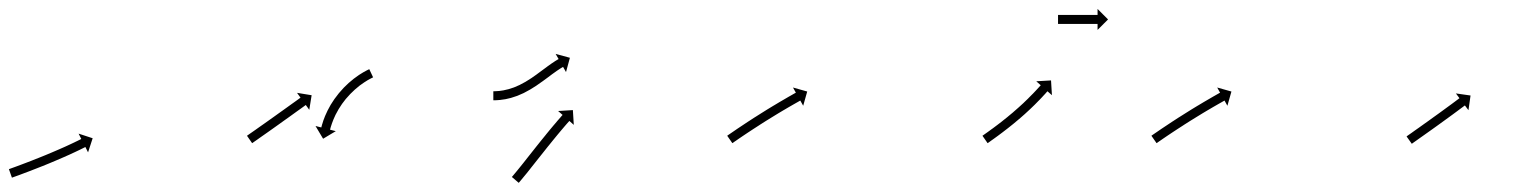

<svg xmlns="http://www.w3.org/2000/svg" viewBox="-28 -398 3389 425"><path d="M-6.5 -24.2C-7.1 -24 -7.7 -23.8 -8.3 -23.6L-1.6 -4.7C-1 -4.9 -0.4 -5.2 0.2 -5.4L0.2 -5.4L0.2 -5.4C2 -6 3.7 -6.6 5.5 -7.3L5.5 -7.3L5.5 -7.3C8.2 -8.3 10.9 -9.2 13.6 -10.2L13.6 -10.2L13.6 -10.2C17.2 -11.5 20.7 -12.9 24.2 -14.2L24.2 -14.2L24.2 -14.2C28.4 -15.7 32.6 -17.3 36.7 -18.9L36.7 -18.9L36.7 -18.9C41.4 -20.7 46 -22.5 50.6 -24.3L50.6 -24.3L50.6 -24.3C55.6 -26.2 60.5 -28.2 65.4 -30.1L65.5 -30.1L65.5 -30.1C70.6 -32.2 75.6 -34.2 80.7 -36.3L80.7 -36.3L80.7 -36.3C85.8 -38.4 90.8 -40.5 95.9 -42.7L95.9 -42.7L95.9 -42.7C100.8 -44.7 105.7 -46.8 110.5 -49L110.5 -49L110.6 -49C115.1 -51 119.6 -53 124.1 -55L124.1 -55L124.2 -55C128.2 -56.8 132.2 -58.7 136.2 -60.6L136.3 -60.6L136.3 -60.6C139.7 -62.2 143.1 -63.8 146.4 -65.4L146.4 -65.4L146.5 -65.4C149 -66.7 151.6 -67.9 154.2 -69.2L154.2 -69.2L154.2 -69.2C155.9 -70 157.6 -70.9 159.2 -71.7L159.2 -71.7L159.2 -71.7C159.8 -72 160.4 -72.3 161 -72.6L166.9 -60.8L177.1 -92L146 -102.2L151.9 -90.4C151.3 -90.1 150.8 -89.8 150.2 -89.5L150.2 -89.5L150.2 -89.5C148.6 -88.7 147 -87.9 145.3 -87.1L145.4 -87.1L145.4 -87.1C142.8 -85.9 140.3 -84.6 137.7 -83.4L137.8 -83.4L137.8 -83.4C134.5 -81.8 131.1 -80.2 127.8 -78.7L127.8 -78.7L127.8 -78.7C123.9 -76.9 119.9 -75 115.9 -73.2L115.9 -73.2L115.9 -73.2C111.5 -71.2 107 -69.2 102.5 -67.3L102.5 -67.3L102.5 -67.3C97.7 -65.2 92.9 -63.1 88.1 -61.1L88.1 -61.1L88.1 -61.1C83.1 -59 78.1 -56.9 73.1 -54.8L73.1 -54.8L73.1 -54.8C68.1 -52.8 63.1 -50.7 58 -48.7L58 -48.7L58 -48.7C53.1 -46.8 48.2 -44.8 43.3 -42.9L43.4 -42.9L43.4 -42.9C38.8 -41.1 34.2 -39.3 29.6 -37.6L29.6 -37.6L29.6 -37.6C25.5 -36 21.3 -34.4 17.2 -32.9L17.2 -32.9L17.2 -32.9C13.7 -31.6 10.2 -30.3 6.7 -29L6.7 -29L6.7 -29C4.1 -28 1.4 -27 -1.3 -26.1L-1.3 -26.1L-1.3 -26.1C-3.1 -25.5 -4.8 -24.8 -6.5 -24.2L-6.5 -24.2Z M520 -98.4C519.6 -98.1 519.1 -97.8 518.7 -97.5L530.1 -81.1C530.6 -81.4 531 -81.7 531.5 -82C532.7 -82.9 534 -83.8 535.3 -84.7C537.2 -86.1 539.2 -87.4 541.2 -88.8C543.7 -90.6 546.2 -92.4 548.8 -94.2C551.8 -96.3 554.8 -98.4 557.8 -100.5C561.2 -102.9 564.5 -105.2 567.9 -107.6C571.4 -110.1 575 -112.7 578.6 -115.2C582.3 -117.8 586 -120.5 589.7 -123.1C593.4 -125.7 597 -128.4 600.7 -131C604.3 -133.5 607.9 -136.1 611.4 -138.6C614.8 -141 618.1 -143.4 621.4 -145.8C624.4 -148 627.4 -150.1 630.4 -152.3C632.9 -154.1 635.4 -155.9 638 -157.7C639.9 -159.1 641.8 -160.5 643.8 -161.9C645 -162.8 646.3 -163.7 647.5 -164.6C648 -164.9 648.4 -165.3 648.9 -165.6L656.6 -154.9L661.8 -187.2L629.5 -192.5L637.2 -181.8C636.7 -181.5 636.3 -181.2 635.9 -180.9C634.6 -180 633.4 -179.1 632.1 -178.1C630.2 -176.7 628.2 -175.3 626.3 -173.9C623.7 -172.1 621.2 -170.3 618.7 -168.5C615.7 -166.4 612.7 -164.2 609.8 -162.1C606.4 -159.7 603.1 -157.3 599.8 -154.9C596.2 -152.4 592.7 -149.8 589.1 -147.3C585.4 -144.6 581.7 -142 578.1 -139.4C574.4 -136.8 570.7 -134.1 567 -131.5C563.5 -129 559.9 -126.5 556.3 -123.9C553 -121.6 549.6 -119.2 546.3 -116.9C543.3 -114.7 540.3 -112.6 537.3 -110.5C534.8 -108.7 532.2 -107 529.7 -105.2C527.7 -103.8 525.8 -102.4 523.8 -101.1C522.6 -100.2 521.3 -99.3 520 -98.4ZM796.3 -226.1C796.9 -226.3 797.4 -226.6 797.9 -226.8L789.4 -244.9C788.9 -244.7 788.3 -244.4 787.8 -244.1C787.8 -244.1 787.8 -244.1 787.7 -244.1C787.7 -244.1 787.7 -244.1 787.7 -244.1C786.1 -243.3 784.5 -242.5 782.9 -241.7C782.9 -241.7 782.9 -241.7 782.9 -241.7C782.8 -241.7 782.8 -241.6 782.8 -241.6C780.4 -240.3 777.9 -239 775.5 -237.6C775.5 -237.6 775.5 -237.6 775.5 -237.6C775.4 -237.5 775.4 -237.5 775.4 -237.5C772.3 -235.7 769.2 -233.7 766.2 -231.8C766.2 -231.8 766.2 -231.7 766.1 -231.7C766.1 -231.7 766 -231.6 766 -231.6C762.5 -229.2 759 -226.7 755.6 -224.1C755.6 -224.1 755.6 -224.1 755.5 -224.1C755.5 -224 755.4 -224 755.4 -224C751.7 -221 748 -218 744.4 -214.8C744.4 -214.8 744.3 -214.8 744.3 -214.7C744.2 -214.7 744.2 -214.7 744.2 -214.7C740.4 -211.2 736.7 -207.7 733.1 -204C733.1 -204 733.1 -204 733 -203.9C733 -203.9 732.9 -203.8 732.9 -203.8C729.3 -200 725.8 -196.1 722.4 -192C722.4 -192 722.3 -192 722.3 -191.9C722.2 -191.9 722.2 -191.8 722.2 -191.8C718.9 -187.7 715.7 -183.5 712.6 -179.2C712.6 -179.2 712.5 -179.2 712.5 -179.1C712.4 -179.1 712.4 -179 712.4 -179C709.5 -174.8 706.7 -170.5 704.1 -166.2C704.1 -166.2 704 -166.1 704 -166C704 -166 703.9 -165.9 703.9 -165.9C701.5 -161.8 699.3 -157.6 697.1 -153.3C697.1 -153.3 697.1 -153.3 697 -153.2C697 -153.2 697 -153.1 697 -153.1C695.1 -149.3 693.3 -145.4 691.7 -141.5C691.7 -141.5 691.6 -141.4 691.6 -141.4C691.6 -141.3 691.6 -141.3 691.6 -141.3C690.2 -137.9 689 -134.5 687.7 -131.1C687.7 -131.1 687.7 -131.1 687.7 -131.1C687.7 -131 687.7 -131 687.7 -131C686.8 -128.3 686 -125.7 685.2 -123C685.2 -123 685.1 -123 685.1 -123C685.1 -122.9 685.1 -122.9 685.1 -122.9C684.6 -121.2 684.1 -119.5 683.7 -117.7C683.7 -117.7 683.7 -117.7 683.7 -117.7C683.7 -117.7 683.7 -117.7 683.7 -117.7C683.5 -117.1 683.3 -116.5 683.2 -115.9L670.4 -119.1L687.2 -90.9L715.3 -107.7L702.6 -110.9C702.7 -111.5 702.9 -112.1 703 -112.7C703 -112.7 703 -112.6 703 -112.6C703 -112.6 703 -112.6 703 -112.6C703.4 -114.2 703.9 -115.8 704.3 -117.4C704.3 -117.4 704.3 -117.3 704.3 -117.3C704.3 -117.3 704.3 -117.3 704.3 -117.3C705 -119.7 705.8 -122.2 706.7 -124.6C706.7 -124.6 706.6 -124.6 706.6 -124.5C706.6 -124.5 706.6 -124.4 706.6 -124.4C707.7 -127.6 708.9 -130.7 710.2 -133.8C710.2 -133.8 710.1 -133.8 710.1 -133.7C710.1 -133.7 710.1 -133.6 710.1 -133.6C711.6 -137.3 713.3 -140.9 715 -144.5C715 -144.5 715 -144.4 714.9 -144.3C714.9 -144.3 714.9 -144.2 714.9 -144.2C716.9 -148.2 719 -152.1 721.3 -155.9C721.3 -155.9 721.2 -155.9 721.2 -155.8C721.2 -155.8 721.1 -155.7 721.1 -155.7C723.6 -159.8 726.2 -163.8 728.9 -167.7C728.9 -167.7 728.9 -167.7 728.8 -167.6C728.8 -167.6 728.7 -167.5 728.7 -167.5C731.6 -171.5 734.6 -175.4 737.7 -179.3C737.7 -179.3 737.7 -179.2 737.7 -179.2C737.6 -179.1 737.6 -179.1 737.6 -179.1C740.8 -182.8 744.1 -186.5 747.5 -190.1C747.5 -190.1 747.4 -190.1 747.4 -190C747.4 -190 747.3 -189.9 747.3 -189.9C750.7 -193.3 754.1 -196.7 757.7 -199.9C757.7 -199.9 757.6 -199.8 757.6 -199.8C757.5 -199.8 757.5 -199.7 757.5 -199.7C760.9 -202.7 764.3 -205.5 767.8 -208.3C767.8 -208.3 767.8 -208.3 767.7 -208.2C767.7 -208.2 767.6 -208.2 767.6 -208.2C770.8 -210.6 774.1 -212.9 777.4 -215.1C777.4 -215.1 777.3 -215.1 777.3 -215.1C777.2 -215.1 777.2 -215 777.2 -215C780 -216.9 782.8 -218.6 785.7 -220.4C785.7 -220.4 785.6 -220.3 785.6 -220.3C785.5 -220.3 785.5 -220.3 785.5 -220.3C787.7 -221.5 789.9 -222.8 792.2 -224C792.2 -224 792.2 -224 792.1 -223.9C792.1 -223.9 792.1 -223.9 792.1 -223.9C793.5 -224.7 795 -225.4 796.4 -226.1C796.4 -226.1 796.4 -226.1 796.4 -226.1C796.4 -226.1 796.3 -226.1 796.3 -226.1Z M1065.7 -196C1065.1 -196 1064.5 -196 1064 -196L1064 -176C1064.7 -176 1065.3 -176 1065.9 -176C1065.9 -176 1065.9 -176 1065.9 -176C1065.9 -176 1066 -176 1066 -176C1067.7 -176 1069.5 -176.1 1071.3 -176.2C1071.3 -176.2 1071.3 -176.2 1071.4 -176.2C1071.4 -176.2 1071.4 -176.2 1071.4 -176.2C1074.2 -176.3 1076.9 -176.6 1079.7 -176.8C1079.7 -176.8 1079.7 -176.8 1079.8 -176.8C1079.8 -176.8 1079.9 -176.9 1079.9 -176.9C1083.4 -177.3 1086.9 -177.8 1090.5 -178.4C1090.5 -178.4 1090.5 -178.4 1090.6 -178.4C1090.7 -178.4 1090.7 -178.4 1090.7 -178.4C1094.9 -179.3 1099 -180.2 1103.1 -181.3C1103.1 -181.3 1103.1 -181.3 1103.2 -181.3C1103.3 -181.4 1103.4 -181.4 1103.4 -181.4C1107.9 -182.7 1112.4 -184.2 1116.8 -185.8C1116.8 -185.8 1116.9 -185.9 1117 -185.9C1117 -185.9 1117.1 -185.9 1117.1 -185.9C1121.8 -187.8 1126.5 -189.9 1131.1 -192C1131.1 -192 1131.1 -192 1131.2 -192.1C1131.3 -192.1 1131.3 -192.1 1131.3 -192.1C1136.1 -194.5 1140.7 -197 1145.3 -199.7C1145.3 -199.7 1145.4 -199.7 1145.4 -199.7C1145.5 -199.7 1145.5 -199.8 1145.5 -199.8C1150.1 -202.5 1154.6 -205.4 1159.1 -208.3C1159.1 -208.3 1159.1 -208.3 1159.1 -208.3C1159.2 -208.4 1159.2 -208.4 1159.2 -208.4C1163.5 -211.3 1167.8 -214.3 1172 -217.4C1172 -217.4 1172.1 -217.4 1172.1 -217.4C1172.1 -217.4 1172.1 -217.4 1172.1 -217.4C1176.1 -220.3 1180.1 -223.3 1184.1 -226.2C1187.7 -228.9 1191.3 -231.6 1194.9 -234.3C1194.9 -234.3 1194.9 -234.2 1194.8 -234.2C1194.8 -234.2 1194.8 -234.2 1194.8 -234.2C1197.9 -236.5 1201.1 -238.7 1204.2 -240.9C1204.2 -240.9 1204.2 -240.9 1204.2 -240.9C1204.1 -240.9 1204.1 -240.9 1204.1 -240.9C1206.6 -242.6 1209.1 -244.2 1211.7 -245.9C1211.7 -245.9 1211.6 -245.9 1211.6 -245.8C1211.6 -245.8 1211.5 -245.8 1211.5 -245.8C1213.2 -246.9 1214.9 -247.9 1216.6 -248.9C1216.6 -248.9 1216.6 -248.9 1216.5 -248.9C1216.5 -248.9 1216.5 -248.8 1216.5 -248.8C1217.1 -249.2 1217.8 -249.6 1218.4 -249.9L1224.9 -238.5L1233.5 -270.1L1201.9 -278.7L1208.5 -267.3C1207.8 -266.9 1207.1 -266.5 1206.5 -266.2C1206.5 -266.2 1206.5 -266.1 1206.4 -266.1C1206.4 -266.1 1206.4 -266.1 1206.4 -266.1C1204.6 -265 1202.8 -263.9 1200.9 -262.8C1200.9 -262.8 1200.9 -262.7 1200.9 -262.7C1200.9 -262.7 1200.8 -262.7 1200.8 -262.7C1198.1 -261 1195.5 -259.2 1192.8 -257.4C1192.8 -257.4 1192.8 -257.4 1192.8 -257.4C1192.8 -257.3 1192.7 -257.3 1192.7 -257.3C1189.5 -255 1186.3 -252.7 1183 -250.4C1183 -250.4 1183 -250.4 1183 -250.4C1183 -250.4 1183 -250.3 1183 -250.3C1179.4 -247.7 1175.7 -245 1172.1 -242.3C1168.2 -239.3 1164.3 -236.4 1160.3 -233.6C1160.3 -233.6 1160.3 -233.6 1160.4 -233.6C1160.4 -233.6 1160.4 -233.6 1160.4 -233.6C1156.3 -230.7 1152.1 -227.8 1148 -224.9C1148 -224.9 1148 -224.9 1148 -225C1148.1 -225 1148.1 -225 1148.1 -225C1143.8 -222.2 1139.5 -219.5 1135.2 -216.9C1135.2 -216.9 1135.2 -216.9 1135.3 -217C1135.3 -217 1135.4 -217 1135.4 -217C1131.1 -214.6 1126.7 -212.2 1122.3 -210C1122.3 -210 1122.4 -210 1122.5 -210.1C1122.5 -210.1 1122.6 -210.1 1122.6 -210.1C1118.3 -208.1 1114 -206.2 1109.7 -204.5C1109.7 -204.5 1109.8 -204.5 1109.8 -204.6C1109.9 -204.6 1110 -204.6 1110 -204.6C1105.9 -203.1 1101.8 -201.8 1097.7 -200.6C1097.7 -200.6 1097.8 -200.6 1097.9 -200.6C1097.9 -200.6 1098 -200.7 1098 -200.7C1094.3 -199.7 1090.6 -198.8 1086.8 -198.1C1086.8 -198.1 1086.9 -198.1 1087 -198.1C1087 -198.1 1087.1 -198.1 1087.1 -198.1C1083.9 -197.6 1080.7 -197.1 1077.5 -196.7C1077.5 -196.7 1077.6 -196.7 1077.6 -196.7C1077.7 -196.7 1077.7 -196.7 1077.7 -196.7C1075.3 -196.5 1072.8 -196.3 1070.3 -196.2C1070.3 -196.2 1070.3 -196.2 1070.4 -196.2C1070.4 -196.2 1070.4 -196.2 1070.4 -196.2C1068.8 -196.1 1067.2 -196 1065.6 -196C1065.6 -196 1065.6 -196 1065.7 -196C1065.7 -196 1065.7 -196 1065.7 -196ZM1106.3 -7.7C1105.8 -7.2 1105.4 -6.8 1105 -6.3L1120.2 6.7C1120.6 6.2 1121.1 5.7 1121.5 5.3L1121.5 5.2L1121.5 5.2C1122.7 3.8 1123.9 2.4 1125.1 1L1125.1 1L1125.1 1C1126.9 -1.2 1128.8 -3.5 1130.6 -5.7L1130.6 -5.7L1130.6 -5.7C1133 -8.6 1135.4 -11.5 1137.8 -14.4L1137.8 -14.4L1137.8 -14.4C1140.6 -17.9 1143.3 -21.4 1146.1 -24.8L1146.1 -24.9L1146.1 -24.9C1149.2 -28.8 1152.3 -32.7 1155.4 -36.6C1158.7 -40.7 1162 -44.9 1165.3 -49.1C1168.7 -53.4 1172.2 -57.7 1175.6 -62L1175.6 -62L1175.6 -62C1179 -66.3 1182.5 -70.7 1185.9 -75L1185.9 -75L1185.9 -74.9C1189.3 -79.1 1192.6 -83.3 1196 -87.4L1196 -87.4L1196 -87.4C1199.1 -91.3 1202.3 -95.2 1205.5 -99L1205.5 -99L1205.5 -99C1208.4 -102.4 1211.2 -105.9 1214.1 -109.3L1214.1 -109.3L1214.1 -109.3C1216.6 -112.2 1219 -115.1 1221.5 -118L1221.5 -118L1221.5 -118C1223.4 -120.2 1225.3 -122.4 1227.2 -124.6L1227.2 -124.6L1227.2 -124.6C1228.5 -126 1229.7 -127.4 1231 -128.8L1231 -128.8L1230.9 -128.8C1231.4 -129.3 1231.8 -129.8 1232.3 -130.3L1242.1 -121.6L1240.1 -154.3L1207.4 -152.3L1217.3 -143.6C1216.8 -143.1 1216.4 -142.6 1216 -142.1L1215.9 -142.1L1215.9 -142.1C1214.7 -140.6 1213.4 -139.2 1212.2 -137.7L1212.2 -137.7L1212.2 -137.7C1210.2 -135.5 1208.3 -133.3 1206.3 -131L1206.3 -131L1206.3 -131C1203.8 -128.1 1201.3 -125.2 1198.9 -122.2L1198.8 -122.2L1198.8 -122.2C1195.9 -118.7 1193 -115.3 1190.1 -111.8L1190.1 -111.8L1190.1 -111.8C1186.9 -107.9 1183.7 -104 1180.5 -100.1L1180.5 -100L1180.5 -100C1177.1 -95.9 1173.7 -91.7 1170.3 -87.5L1170.3 -87.5L1170.3 -87.5C1166.8 -83.1 1163.4 -78.8 1159.9 -74.5L1159.9 -74.5L1159.9 -74.5C1156.5 -70.2 1153.1 -65.8 1149.6 -61.5C1146.3 -57.3 1143 -53.1 1139.7 -49C1136.7 -45.1 1133.6 -41.2 1130.5 -37.3L1130.5 -37.3L1130.5 -37.3C1127.7 -33.9 1125 -30.4 1122.2 -27L1122.2 -27L1122.2 -27C1119.9 -24.1 1117.5 -21.3 1115.2 -18.4L1115.2 -18.4L1115.2 -18.4C1113.4 -16.2 1111.6 -14 1109.8 -11.9L1109.8 -11.9L1109.8 -11.9C1108.6 -10.5 1107.4 -9.1 1106.3 -7.7L1106.3 -7.7Z M1583.3 -98.7C1582.8 -98.3 1582.2 -97.9 1581.7 -97.5L1593.1 -81.1C1593.7 -81.5 1594.2 -81.9 1594.8 -82.2C1596.3 -83.3 1597.9 -84.4 1599.4 -85.5L1599.4 -85.5L1599.4 -85.4C1601.8 -87.1 1604.2 -88.8 1606.6 -90.4L1606.6 -90.4L1606.6 -90.4C1609.7 -92.5 1612.9 -94.7 1616 -96.8L1616 -96.8L1616 -96.8C1619.7 -99.3 1623.4 -101.8 1627.2 -104.3L1627.2 -104.3L1627.2 -104.3C1631.3 -107 1635.5 -109.8 1639.7 -112.5L1639.7 -112.5L1639.7 -112.5C1644.2 -115.4 1648.7 -118.3 1653.2 -121.2L1653.1 -121.2L1653.1 -121.2C1657.8 -124.2 1662.5 -127.1 1667.1 -130.1L1667.1 -130.1L1667.1 -130.1C1671.8 -133 1676.5 -135.9 1681.2 -138.8L1681.2 -138.8L1681.2 -138.8C1685.7 -141.6 1690.3 -144.4 1694.9 -147.2L1694.9 -147.2L1694.9 -147.2C1699.2 -149.7 1703.5 -152.3 1707.8 -154.9L1707.8 -154.9L1707.7 -154.8C1711.6 -157.1 1715.5 -159.4 1719.4 -161.7L1719.3 -161.6L1719.3 -161.6C1722.6 -163.5 1725.9 -165.4 1729.2 -167.3L1729.2 -167.3L1729.2 -167.3C1731.7 -168.8 1734.3 -170.2 1736.8 -171.6L1736.8 -171.6L1736.8 -171.6C1738.4 -172.6 1740.1 -173.5 1741.7 -174.4C1742.3 -174.7 1742.9 -175.1 1743.5 -175.4L1749.9 -163.9L1758.8 -195.4L1727.3 -204.3L1733.7 -192.8C1733.1 -192.5 1732.5 -192.2 1731.9 -191.9C1730.3 -190.9 1728.6 -190 1727 -189.1L1727 -189.1L1727 -189.1C1724.4 -187.6 1721.8 -186.1 1719.3 -184.7L1719.3 -184.7L1719.2 -184.7C1715.9 -182.8 1712.6 -180.9 1709.3 -178.9L1709.3 -178.9L1709.3 -178.9C1705.4 -176.7 1701.5 -174.4 1697.6 -172.1L1697.6 -172.1L1697.6 -172.1C1693.2 -169.5 1688.9 -166.9 1684.6 -164.3L1684.6 -164.3L1684.5 -164.3C1679.9 -161.5 1675.3 -158.7 1670.7 -155.9L1670.7 -155.9L1670.7 -155.9C1666 -152.9 1661.2 -150 1656.5 -147L1656.5 -147L1656.5 -147C1651.8 -144.1 1647.1 -141.1 1642.4 -138.1L1642.4 -138.1L1642.3 -138.1C1637.8 -135.1 1633.3 -132.2 1628.8 -129.3L1628.8 -129.3L1628.7 -129.3C1624.5 -126.5 1620.3 -123.7 1616.1 -120.9L1616.1 -120.9L1616.1 -120.9C1612.3 -118.4 1608.6 -115.9 1604.8 -113.4L1604.8 -113.4L1604.8 -113.4C1601.6 -111.2 1598.5 -109.1 1595.3 -106.9L1595.3 -106.9L1595.3 -106.9C1592.9 -105.2 1590.5 -103.6 1588 -101.9L1588 -101.9L1588 -101.9C1586.5 -100.8 1584.9 -99.7 1583.3 -98.7Z M2148.3 -98.6C2147.8 -98.2 2147.2 -97.9 2146.7 -97.5L2158.1 -81.1C2158.7 -81.5 2159.2 -81.9 2159.8 -82.2L2159.8 -82.2L2159.8 -82.2C2161.3 -83.3 2162.8 -84.4 2164.3 -85.4L2164.3 -85.5L2164.3 -85.5C2166.7 -87.1 2169.1 -88.8 2171.4 -90.5L2171.4 -90.5L2171.4 -90.5C2174.5 -92.7 2177.5 -94.9 2180.5 -97.1L2180.5 -97.1L2180.5 -97.1C2184.1 -99.8 2187.6 -102.4 2191.2 -105.1C2191.2 -105.1 2191.2 -105.1 2191.2 -105.1C2191.2 -105.1 2191.2 -105.1 2191.2 -105.1C2195.2 -108.1 2199.1 -111.1 2203 -114.2C2203 -114.2 2203 -114.2 2203 -114.2C2203 -114.2 2203 -114.2 2203 -114.2C2207.1 -117.5 2211.3 -120.8 2215.4 -124.1C2215.4 -124.1 2215.4 -124.1 2215.4 -124.1C2215.4 -124.1 2215.4 -124.1 2215.4 -124.1C2219.6 -127.6 2223.8 -131.1 2227.9 -134.6C2227.9 -134.6 2227.9 -134.6 2228 -134.6C2228 -134.6 2228 -134.6 2228 -134.6C2232.1 -138.2 2236.2 -141.8 2240.3 -145.4C2240.3 -145.4 2240.3 -145.4 2240.3 -145.4C2240.3 -145.4 2240.3 -145.4 2240.3 -145.4C2244.2 -149 2248.1 -152.5 2251.9 -156.1C2251.9 -156.1 2251.9 -156.1 2252 -156.2C2252 -156.2 2252 -156.2 2252 -156.2C2255.6 -159.6 2259.1 -163 2262.6 -166.4C2262.6 -166.4 2262.6 -166.5 2262.6 -166.5C2262.6 -166.5 2262.7 -166.5 2262.7 -166.5C2265.8 -169.6 2268.9 -172.7 2271.9 -175.9C2271.9 -175.9 2272 -175.9 2272 -175.9C2272 -175.9 2272 -175.9 2272 -175.9C2274.6 -178.6 2277.1 -181.3 2279.7 -184L2279.7 -184.1L2279.7 -184.1C2281.7 -186.2 2283.6 -188.3 2285.6 -190.4L2285.6 -190.4L2285.6 -190.4C2286.8 -191.8 2288.1 -193.2 2289.3 -194.6L2289.3 -194.6L2289.3 -194.6C2289.8 -195.1 2290.2 -195.5 2290.6 -196L2300.5 -187.3L2298.5 -220L2265.8 -218.1L2275.7 -209.3C2275.2 -208.8 2274.8 -208.4 2274.4 -207.9L2274.4 -207.9L2274.4 -207.9C2273.2 -206.5 2272 -205.2 2270.8 -203.9L2270.8 -203.9L2270.8 -203.9C2268.9 -201.8 2267 -199.7 2265.1 -197.7L2265.1 -197.7L2265.1 -197.7C2262.6 -195.1 2260.1 -192.4 2257.6 -189.8C2257.6 -189.8 2257.6 -189.8 2257.6 -189.8C2257.6 -189.8 2257.6 -189.9 2257.6 -189.9C2254.6 -186.8 2251.6 -183.7 2248.5 -180.7C2248.5 -180.7 2248.5 -180.7 2248.6 -180.7C2248.6 -180.7 2248.6 -180.7 2248.6 -180.7C2245.2 -177.3 2241.7 -174 2238.2 -170.7C2238.2 -170.7 2238.2 -170.7 2238.2 -170.7C2238.2 -170.7 2238.3 -170.7 2238.3 -170.7C2234.5 -167.2 2230.7 -163.7 2226.9 -160.3C2226.9 -160.3 2226.9 -160.3 2226.9 -160.3C2226.9 -160.3 2226.9 -160.3 2226.9 -160.3C2223 -156.8 2219 -153.3 2214.9 -149.8C2214.9 -149.8 2214.9 -149.8 2215 -149.8C2215 -149.8 2215 -149.8 2215 -149.8C2210.9 -146.4 2206.8 -143 2202.7 -139.6C2202.7 -139.6 2202.7 -139.6 2202.7 -139.6C2202.7 -139.6 2202.8 -139.6 2202.8 -139.6C2198.7 -136.3 2194.7 -133.1 2190.6 -129.9C2190.6 -129.9 2190.6 -129.9 2190.6 -129.9C2190.6 -129.9 2190.7 -129.9 2190.7 -129.9C2186.8 -126.9 2183 -124 2179.1 -121C2179.1 -121 2179.1 -121 2179.1 -121C2179.1 -121 2179.2 -121.1 2179.2 -121.1C2175.7 -118.4 2172.2 -115.8 2168.7 -113.2L2168.7 -113.2L2168.7 -113.3C2165.7 -111.1 2162.7 -108.9 2159.7 -106.7L2159.7 -106.7L2159.7 -106.7C2157.4 -105.1 2155.1 -103.4 2152.8 -101.8L2152.8 -101.8L2152.8 -101.8C2151.3 -100.7 2149.8 -99.7 2148.3 -98.6L2148.3 -98.6ZM2315 -365C2314.7 -365 2314.3 -365 2314 -365V-345C2314.3 -345 2314.7 -345 2315 -345C2315.9 -345 2316.8 -345 2317.8 -345C2319.2 -345 2320.6 -345 2322.1 -345C2323.9 -345 2325.8 -345 2327.7 -345C2329.9 -345 2332.1 -345 2334.3 -345C2336.8 -345 2339.2 -345 2341.7 -345C2344.3 -345 2347 -345 2349.6 -345C2352.3 -345 2355 -345 2357.7 -345C2360.5 -345 2363.2 -345 2365.9 -345C2368.5 -345 2371.2 -345 2373.8 -345C2376.3 -345 2378.7 -345 2381.2 -345C2383.4 -345 2385.6 -345 2387.8 -345C2389.7 -345 2391.6 -345 2393.4 -345C2394.9 -345 2396.3 -345 2397.7 -345C2398.7 -345 2399.6 -345 2400.5 -345C2400.8 -345 2401.2 -345 2401.5 -345V-331.8L2424.7 -355L2401.5 -378.2V-365C2401.2 -365 2400.8 -365 2400.5 -365C2399.6 -365 2398.7 -365 2397.7 -365C2396.3 -365 2394.9 -365 2393.4 -365C2391.6 -365 2389.7 -365 2387.8 -365C2385.6 -365 2383.4 -365 2381.2 -365C2378.7 -365 2376.3 -365 2373.8 -365C2371.2 -365 2368.5 -365 2365.9 -365C2363.2 -365 2360.5 -365 2357.7 -365C2355 -365 2352.3 -365 2349.6 -365C2347 -365 2344.3 -365 2341.7 -365C2339.2 -365 2336.8 -365 2334.3 -365C2332.1 -365 2329.9 -365 2327.7 -365C2325.8 -365 2323.9 -365 2322.1 -365C2320.6 -365 2319.2 -365 2317.8 -365C2316.8 -365 2315.9 -365 2315 -365Z M2522.3 -98.7C2521.8 -98.3 2521.2 -97.9 2520.7 -97.5L2532.1 -81.1C2532.7 -81.5 2533.2 -81.9 2533.8 -82.2C2535.3 -83.3 2536.9 -84.4 2538.4 -85.5L2538.4 -85.5L2538.4 -85.4C2540.8 -87.1 2543.2 -88.8 2545.6 -90.4L2545.6 -90.4L2545.6 -90.4C2548.7 -92.5 2551.9 -94.7 2555 -96.8L2555 -96.8L2555 -96.8C2558.7 -99.3 2562.4 -101.8 2566.2 -104.3L2566.2 -104.3L2566.2 -104.3C2570.3 -107 2574.5 -109.8 2578.7 -112.5L2578.7 -112.5L2578.7 -112.5C2583.2 -115.4 2587.7 -118.3 2592.2 -121.2L2592.1 -121.2L2592.1 -121.2C2596.8 -124.2 2601.5 -127.1 2606.1 -130.1L2606.1 -130.1L2606.1 -130.1C2610.8 -133 2615.5 -135.9 2620.2 -138.8L2620.2 -138.8L2620.2 -138.8C2624.7 -141.6 2629.3 -144.4 2633.9 -147.2L2633.9 -147.2L2633.9 -147.2C2638.2 -149.7 2642.5 -152.3 2646.8 -154.9L2646.8 -154.9L2646.7 -154.8C2650.6 -157.1 2654.5 -159.4 2658.4 -161.7L2658.3 -161.6L2658.3 -161.6C2661.6 -163.5 2664.9 -165.4 2668.2 -167.3L2668.2 -167.3L2668.2 -167.3C2670.7 -168.8 2673.3 -170.2 2675.8 -171.6L2675.8 -171.6L2675.8 -171.6C2677.4 -172.6 2679.1 -173.5 2680.7 -174.4C2681.3 -174.7 2681.9 -175.1 2682.5 -175.4L2688.9 -163.9L2697.8 -195.4L2666.3 -204.3L2672.7 -192.8C2672.1 -192.5 2671.5 -192.2 2670.9 -191.9C2669.3 -190.9 2667.6 -190 2666 -189.1L2666 -189.1L2666 -189.1C2663.4 -187.6 2660.8 -186.1 2658.3 -184.7L2658.3 -184.7L2658.2 -184.7C2654.9 -182.8 2651.6 -180.9 2648.3 -178.9L2648.3 -178.9L2648.3 -178.9C2644.4 -176.7 2640.5 -174.4 2636.6 -172.1L2636.6 -172.1L2636.6 -172.1C2632.2 -169.5 2627.9 -166.9 2623.6 -164.3L2623.6 -164.3L2623.5 -164.3C2618.9 -161.5 2614.3 -158.7 2609.7 -155.9L2609.7 -155.9L2609.7 -155.9C2605 -152.9 2600.2 -150 2595.5 -147L2595.5 -147L2595.5 -147C2590.8 -144.1 2586.1 -141.1 2581.4 -138.1L2581.4 -138.1L2581.3 -138.1C2576.8 -135.1 2572.3 -132.2 2567.8 -129.3L2567.8 -129.3L2567.7 -129.3C2563.5 -126.5 2559.3 -123.7 2555.1 -120.9L2555.1 -120.9L2555.1 -120.9C2551.3 -118.4 2547.6 -115.9 2543.8 -113.4L2543.8 -113.4L2543.8 -113.4C2540.6 -111.2 2537.5 -109.1 2534.3 -106.9L2534.3 -106.9L2534.3 -106.9C2531.9 -105.2 2529.5 -103.6 2527 -101.9L2527 -101.9L2527 -101.9C2525.5 -100.8 2523.9 -99.7 2522.3 -98.7Z M3086.8 -97C3086.4 -96.7 3086 -96.4 3085.5 -96L3097.1 -79.7C3097.5 -80.1 3098 -80.4 3098.4 -80.7C3099.7 -81.6 3100.9 -82.5 3102.2 -83.4C3104.1 -84.7 3106.1 -86.1 3108 -87.5C3110.5 -89.3 3113.1 -91.1 3115.6 -92.9C3118.6 -95 3121.6 -97.1 3124.5 -99.2C3127.9 -101.6 3131.2 -104 3134.5 -106.3C3138.1 -108.9 3141.6 -111.4 3145.2 -113.9C3148.8 -116.6 3152.5 -119.2 3156.2 -121.8C3159.8 -124.4 3163.5 -127.1 3167.1 -129.7L3167.1 -129.7L3167.1 -129.7C3170.7 -132.3 3174.2 -134.8 3177.7 -137.4L3177.7 -137.4L3177.7 -137.4C3181 -139.8 3184.3 -142.2 3187.6 -144.6L3187.6 -144.6L3187.6 -144.6C3190.6 -146.8 3193.5 -149 3196.4 -151.1L3196.4 -151.1L3196.4 -151.1C3198.9 -153 3201.4 -154.8 3203.9 -156.7C3205.8 -158.1 3207.7 -159.5 3209.6 -160.9C3210.8 -161.8 3212.1 -162.8 3213.3 -163.7C3213.7 -164 3214.2 -164.3 3214.6 -164.6L3222.5 -154.1L3227.1 -186.6L3194.7 -191.2L3202.6 -180.6C3202.2 -180.3 3201.7 -180 3201.3 -179.7C3200.1 -178.8 3198.9 -177.8 3197.6 -176.9C3195.7 -175.5 3193.9 -174.1 3192 -172.7C3189.5 -170.9 3187 -169 3184.6 -167.2L3184.6 -167.2L3184.6 -167.2C3181.6 -165.1 3178.7 -162.9 3175.8 -160.8L3175.8 -160.8L3175.8 -160.8C3172.5 -158.4 3169.2 -156 3166 -153.6L3166 -153.6L3166 -153.6C3162.4 -151 3158.9 -148.5 3155.4 -145.9L3155.4 -145.9L3155.4 -145.9C3151.8 -143.3 3148.1 -140.7 3144.5 -138.1C3140.8 -135.4 3137.2 -132.8 3133.6 -130.2C3130 -127.7 3126.5 -125.1 3122.9 -122.6C3119.6 -120.2 3116.3 -117.9 3113 -115.5C3110 -113.4 3107 -111.3 3104 -109.2C3101.5 -107.4 3099 -105.6 3096.5 -103.8C3094.5 -102.4 3092.6 -101 3090.6 -99.7C3089.4 -98.8 3088.1 -97.9 3086.8 -97Z"/></svg>

Font: FRB American Cursive Just Arrows Semibold
Style: Italic
Weight: 600
Italic angle: -25°
Version: Version 2.0;Modular Font Editor K font №1